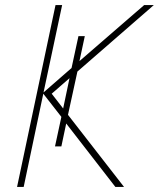

<svg xmlns="http://www.w3.org/2000/svg" viewBox="-20 -734 624 754"><path d="M47 0 198 -714H224L151 -371L261 -467L288 -592H313L292 -494L546 -714H584L284 -453L247 -283L467 0H433L240 -249L221 -159H196L221 -275L150 -366L73 0ZM183 -366 228 -308 253 -427Z"/></svg>

Font: Noto Sans Disp Thin
Style: Italic
Weight: 100
Italic angle: -12°
Designer: Monotype Design Team
Foundry: Monotype Imaging Inc.
Version: Version 2.000;GOOG;noto-source:20170915:90ef993387c0